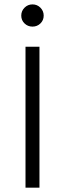

<svg xmlns="http://www.w3.org/2000/svg" viewBox="-20 -866 300 886"><path d="M162.1 -650.4H97.7V0H162.1ZM93.3 -757.8Q108.4 -743.2 129.9 -743.2Q151.4 -743.2 166.5 -757.8Q181.6 -772.5 181.6 -793.9Q181.6 -815.4 166.5 -830.6Q151.4 -845.7 129.9 -845.7Q108.4 -845.7 93.3 -830.6Q78.1 -815.4 78.1 -793.9Q78.1 -772.5 93.3 -757.8Z"/></svg>

Font: Lohit Devanagari
Style: Regular
Weight: 400
Version: 2.95.4